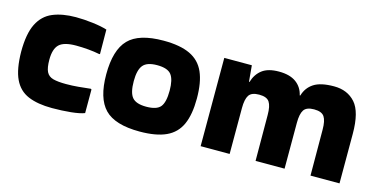

<svg xmlns="http://www.w3.org/2000/svg" viewBox="-57 -762 2009 1023"><g transform="rotate(15 947.5 -250.5)"><path d="M439 -150V-20Q414 -10 365 -5Q316 0 261 0Q182 0 129.5 -22Q77 -44 51.5 -98Q26 -152 25 -248Q25 -347 52.5 -402Q80 -457 133 -479Q186 -501 260 -501Q304 -501 353 -495Q402 -489 433 -479L434 -345L431 -343Q401 -349 367 -352Q333 -355 300 -355Q233 -355 207 -330Q181 -305 181 -246Q181 -201 192 -179Q203 -157 229 -150Q255 -143 300 -143Q335 -143 367 -146Q399 -149 435 -153Z M494 -249Q494 -383 551 -442Q608 -501 744 -501Q835 -501 890 -475Q945 -449 969.5 -393.5Q994 -338 994 -249Q994 -161 969.5 -106Q945 -51 890 -25.5Q835 0 744 0Q608 0 551 -58.5Q494 -117 494 -249ZM744 -137Q802 -137 822.5 -162.5Q843 -188 843 -252Q843 -313 822.5 -339.5Q802 -366 744 -366Q688 -366 666.5 -339.5Q645 -313 645 -252Q645 -188 666.5 -162.5Q688 -137 744 -137Z M1684 -501Q1758 -501 1801.5 -452Q1845 -403 1845 -282V-9H1685L1684 -262Q1684 -311 1669.5 -333Q1655 -355 1613 -355Q1571 -355 1556.5 -333Q1542 -311 1542 -262V-9H1382L1381 -262Q1381 -311 1366.5 -333Q1352 -355 1310 -355Q1268 -355 1253.5 -333Q1239 -311 1239 -262V-9H1079V-496H1231L1239 -407H1242Q1255 -451 1287.5 -476Q1320 -501 1380 -501Q1440 -501 1474.5 -476Q1509 -451 1519 -407H1522Q1535 -452 1572.5 -476.5Q1610 -501 1684 -501Z"/></g></svg>

Font: Bakbak One
Style: Regular
Weight: 400
Designer: Saumya Kishore and Sanchit Sawaria
Foundry: A Good Feeling
Version: Version 1.003; ttfautohint (v1.8.3)